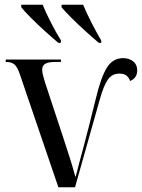

<svg xmlns="http://www.w3.org/2000/svg" viewBox="-20 -786 596 806"><path d="M63 -475Q53 -505 40.5 -515.5Q28 -526 4 -526V-536H236V-526H214Q184 -526 170.5 -518.5Q157 -511 157 -493Q157 -483 161 -468.5Q165 -454 170 -437L243 -216Q259 -166 271 -129.5Q283 -93 296 -45H298Q306 -78 314.5 -109Q323 -140 332.5 -176Q342 -212 354 -259Q366 -306 382 -371Q404 -463 429 -502.5Q454 -542 497 -542Q522 -542 539 -528.5Q556 -515 556 -491Q556 -458 526 -446Q521 -461 510.5 -469Q500 -477 481 -477Q451 -477 433.5 -453Q416 -429 399 -369L295 0H225ZM225 -606Q200 -627 168.5 -655.5Q137 -684 109.5 -711.5Q82 -739 69 -756V-766H159Q173 -732 194.5 -690Q216 -648 236 -616L235 -606ZM395 -606Q370 -627 338.5 -655.5Q307 -684 279.5 -711.5Q252 -739 238 -756L239 -766H329Q343 -732 364.5 -690Q386 -648 405 -616V-606Z"/></svg>

Font: Noto Serif Display SemiCondensed
Style: Regular
Weight: 400
Width: 4
Designer: Monotype Design Team
Foundry: Monotype Imaging Inc.
Version: Version 2.009